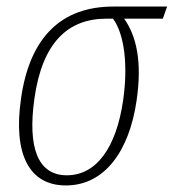

<svg xmlns="http://www.w3.org/2000/svg" viewBox="-20 -556 530 586"><path d="M181 10C300 10 375 -96 397 -250C414 -367 397 -445 359 -499H477L490 -536H326C171 -536 71 -447 44 -254C20 -87 68 10 181 10ZM184 -21C95 -21 64 -106 85 -255C109 -426 187 -499 305 -499H325C360 -451 371 -357 356 -251C335 -105 274 -21 184 -21Z"/></svg>

Font: Noto Serif Condensed ExtraLight
Style: Italic
Weight: 200
Width: 3
Italic angle: -12°
Designer: Monotype Design Team
Foundry: Monotype Imaging Inc.
Version: Version 2.013